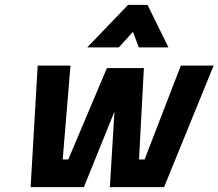

<svg xmlns="http://www.w3.org/2000/svg" viewBox="-20 -770 899 790"><path d="M135 -500H270L238 -114H261L420 -490H572L552 -114H575L724 -500H859L655 0H432L451 -311L325 0H106ZM507 -750H587L673 -575H551L527 -639L469 -575H339Z"/></svg>

Font: Cairo
Style: Bold Italic
Weight: 700
Italic angle: -13°
Designer: Mohamed Gaber, Accademia di Belle Arti di Urbino and others
Foundry: Kief Type Foundry, Accademia di Belle Arti di Urbino and others
Version: Version 3.011